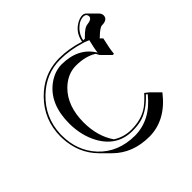

<svg xmlns="http://www.w3.org/2000/svg" viewBox="-204 -920 1165 1165"><g transform="rotate(-45 378.5 -338.0)"><path d="M665 -743.2Q680.7 -742.7 689.9 -733.4L746.6 -676.8Q756.8 -665.5 757.3 -650.4Q755.9 -615.7 707.5 -615.2Q689.5 -615.2 649.4 -576.2Q644 -570.8 641.1 -568.8L656.7 -553.2Q640.1 -482.9 637.2 -450.2Q636.7 -445.8 636.7 -442.4L626.5 -441.4L569.8 -498Q563.5 -510.3 557.1 -520.5Q502.9 -554.2 422.4 -554.2Q349.1 -554.2 289.6 -495.1Q211.9 -417 211.4 -277.3Q211.9 -157.2 269 -75.2Q320.3 -41.5 385.3 -41Q475.6 -41 534.7 -84.5Q564 -106.4 598.1 -144L622.1 -125L678.7 -68.4Q574.7 65.9 432.6 66.4Q291 65.9 202.1 -22.5L145.5 -79.1Q58.1 -167 52.2 -299.8Q51.8 -308.1 51.8 -314.9Q51.8 -459 151.9 -560.1Q243.2 -652.3 366.7 -657.7Q374 -658.2 379.9 -658.2Q465.8 -658.2 551.3 -630.4Q563.5 -699.7 624 -731.4Q646.5 -742.7 665 -743.2ZM559.6 -617.7 548.3 -621.1Q462.9 -647.9 379.9 -647.9Q259.3 -647.9 167 -560.1Q67.4 -465.3 62 -327.1Q62 -320.8 62 -314.9Q62 -184.1 144 -94.7Q231.9 -0.5 376 0Q509.8 -1 607.9 -123.5L599.1 -130.4Q528.8 -55.2 459 -38.6Q426.3 -31.2 385.3 -30.8Q255.4 -30.8 189 -150.9Q145.5 -231 145 -334Q145 -501 250 -579.6Q305.7 -620.6 366.2 -621.1Q509.8 -620.1 571.3 -516.6Q574.2 -547.4 588.9 -606Q582.5 -608.9 574.2 -611.8ZM562 -631.3H576.2Q577.6 -632.8 584.5 -639.6Q625.5 -681.6 650.9 -682.1Q688.5 -686.5 690.9 -707Q690.9 -728.5 671.4 -732.4Q668 -732.9 665 -732.9Q629.4 -732.9 595.7 -697.8Q569.8 -669.4 562 -631.3Z"/></g></svg>

Font: Linux Biolinum Shadow O
Style: Regular
Weight: 400
Designer: Philipp H. Poll
Foundry: Philipp H. Poll
Version: Version 1.0.4